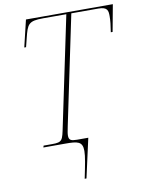

<svg xmlns="http://www.w3.org/2000/svg" viewBox="-99 -783 808 1062"><g transform="rotate(-10 305.0 -252.0)"><path d="M289 210H299L348 -10H285C252 -10 239 -15 239 -41C239 -54 242 -66 247 -92L375 -704H527C579 -704 581 -682 581 -651C581 -627 578 -600 572 -563H582L610 -714H122L86 -563H96L108 -611C127 -687 133 -704 217 -704H347L220 -98C204 -21 204 -10 145 -10H97L94 0H216C286 0 314 4 314 58C314 89 304 137 289 210Z"/></g></svg>

Font: Noto Serif Display Thin
Style: Italic
Weight: 100
Italic angle: -12°
Designer: Monotype Design Team
Foundry: Monotype Imaging Inc.
Version: Version 2.009